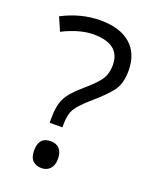

<svg xmlns="http://www.w3.org/2000/svg" viewBox="-139 -801 707 891"><g transform="rotate(20 214.5 -355.0)"><path d="M117.2 -51.8Q117.2 -118.2 175.8 -118.2Q204.1 -118.2 219.5 -101.1Q234.9 -84 234.9 -52.2Q234.9 -20.5 219 -3.2Q203.1 14.2 176.8 14.2Q150.4 14.2 133.8 -1.2Q117.2 -16.6 117.2 -51.8ZM325.2 -547.9Q325.2 -651.9 193.4 -651.9Q125.5 -651.9 42 -609.9L13.2 -675.8Q105.5 -724.1 202.1 -724.1Q298.8 -724.1 350.8 -678.2Q402.8 -632.3 402.8 -548.8Q402.8 -483.9 374.8 -447.3Q346.7 -410.6 291 -362.8Q235.4 -314.9 219.7 -287.1Q204.1 -259.3 204.1 -212.9V-196.8H141.1V-223.1Q141.1 -280.3 158.7 -316.9Q176.3 -353.5 233.4 -402.3Q290.5 -451.2 307.9 -479.5Q325.2 -507.8 325.2 -547.9Z"/></g></svg>

Font: OpenSans
Style: Regular
Weight: 400
Foundry: Ascender Corporation
Version: Version 1.10